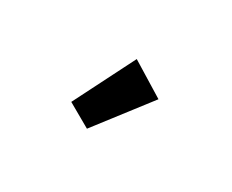

<svg xmlns="http://www.w3.org/2000/svg" viewBox="-49 -944 597 494"><g transform="rotate(30 250.0 -696.5)"><path d="M226.6 -586.4 157.2 -626 248 -805.7 348.1 -744.1Z"/></g></svg>

Font: Schibsted Grotesk SemiBold
Style: Regular
Weight: 600
Designer: Bakken & Baeck AS, Henrik Kongsvoll
Foundry: Schibsted ASA
Version: Version 1.100;gftools[0.9.25]